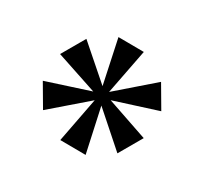

<svg xmlns="http://www.w3.org/2000/svg" viewBox="-82 -772 590 556"><g transform="rotate(-30 213.5 -494.0)"><path d="M198 -471 87 -370 45 -444 189 -494 45 -544 87 -618 198 -518 169 -660H257L229 -518L340 -618L382 -544L237 -494L382 -444L340 -370L229 -471L257 -328H169Z"/></g></svg>

Font: El Messiri Medium
Style: Regular
Weight: 500
Designer: Mohamed Gaber
Foundry: Kief Type Foundry
Version: Version 2.007